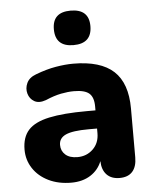

<svg xmlns="http://www.w3.org/2000/svg" viewBox="-53 -777 668 832"><g transform="rotate(-5 281.0 -360.5)"><path d="M285 -582Q206 -582 206 -658Q206 -732 285 -732Q365 -732 365 -658Q365 -582 285 -582ZM224 11Q168 11 125 -10Q82 -31 58 -67.5Q34 -104 34 -149Q34 -203 62 -234Q90 -265 152.5 -278.5Q215 -292 318 -292H355V-309Q355 -349 335.5 -366Q316 -383 269 -383Q243 -383 212.5 -377Q182 -371 145 -355Q114 -344 94 -355.5Q74 -367 67.5 -390Q61 -413 71.5 -436Q82 -459 112 -470Q159 -488 200.5 -495Q242 -502 276 -502Q395 -502 452 -449.5Q509 -397 509 -287V-74Q509 -34 490 -12.5Q471 9 434 9Q398 9 378 -12Q358 -33 357 -71Q342 -33 307.5 -11Q273 11 224 11ZM355 -213H318Q249 -213 219 -199.5Q189 -186 189 -156Q189 -130 207.5 -113.5Q226 -97 260 -97Q300 -97 327.5 -123.5Q355 -150 355 -193Z"/></g></svg>

Font: Chiron GoRound TC EB
Style: Regular
Weight: 700
Designer: Ryoko NISHIZUKA 西塚涼子 (kana, bopomofo & ideographs); Paul D. Hunt (Latin, Greek & Cyrillic); Sandoll Communications 산돌커뮤니
Foundry: Adobe
Version: Version 1.000;hotconv 1.1.1;makeotfexe 2.6.0